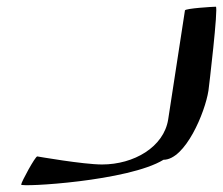

<svg xmlns="http://www.w3.org/2000/svg" viewBox="-20 -583 664 572"><path d="M43 -33C42 -25 363 -43 467 -107C532 -107 591 -248 601 -313C602 -319 631 -563 623 -563C615 -563 532 -558 531 -552L481 -227C468 -145 379 -93 284 -93C228 -93 91 -117 91 -117C85 -117 44 -42 43 -33Z"/></svg>

Font: Ampere
Style: SCSuExtIta
Weight: 400
Version: Version 1